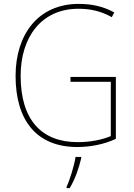

<svg xmlns="http://www.w3.org/2000/svg" viewBox="-20 -745 687 986"><path d="M342 -350V-325H549V-46C503 -27 444 -15 379 -15C193 -15 86 -130 86 -355C86 -555 193 -700 383 -700C439 -700 495 -690 554 -657L567 -681C509 -713 449 -725 384 -725C177 -725 60 -569 60 -355C60 -129 166 10 377 10C444 10 516 -4 575 -32V-350ZM397 68V61H368C362 103 338 181 322 214V221H338C366 175 385 118 397 68Z"/></svg>

Font: Noto Sans Lao SemiCondensed Thin
Style: Regular
Weight: 100
Width: 4
Designer: Monotype Design Team
Foundry: Monotype Imaging Inc.
Version: Version 2.003